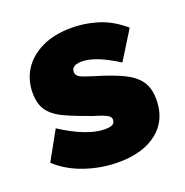

<svg xmlns="http://www.w3.org/2000/svg" viewBox="-104 -632 709 737"><g transform="rotate(-20 250.5 -263.5)"><path d="M259 10Q190 10 123.5 -12.5Q57 -35 11 -78L76 -195Q125 -163 170.5 -145Q216 -127 253 -127Q274 -127 284 -132.5Q294 -138 294 -151Q294 -160 287 -166Q280 -172 264.5 -178Q249 -184 225 -191Q163 -213 121.5 -232Q80 -251 59.5 -278.5Q39 -306 39 -352Q39 -406 66 -447.5Q93 -489 143.5 -513Q194 -537 265 -537Q318 -537 371.5 -520.5Q425 -504 475 -461L403 -345Q353 -376 318.5 -389Q284 -402 257 -402Q244 -402 234.5 -399Q225 -396 220 -390Q215 -384 215 -374Q215 -364 222 -357.5Q229 -351 244 -345.5Q259 -340 282 -333Q350 -313 393 -292.5Q436 -272 456.5 -243Q477 -214 477 -167Q477 -84 418.5 -37Q360 10 259 10Z"/></g></svg>

Font: Raleway Thin Black
Style: Regular
Weight: 900
Version: Version 4.026